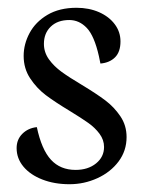

<svg xmlns="http://www.w3.org/2000/svg" viewBox="-20 -454 366 491"><path d="M303.7 -103.5Q303.7 -133.3 287.8 -156.7Q272 -180.2 249.3 -197.3Q226.6 -214.4 189.5 -236.8Q156.7 -256.3 137.5 -270.3Q118.2 -284.2 105.2 -302.2Q92.3 -320.3 92.3 -341.8Q92.3 -369.1 109.9 -386Q127.4 -402.8 157.2 -402.8Q182.6 -402.8 201.9 -382.6Q221.2 -362.3 232.9 -310.5L236.8 -291.5Q260.3 -293.5 274.2 -307.4Q288.1 -321.3 288.1 -348.1Q288.1 -372.6 273.4 -392.1Q258.8 -411.6 233.2 -422.9Q207.5 -434.1 175.8 -434.1Q131.8 -434.1 101.3 -416Q70.8 -397.9 55.7 -369.6Q40.5 -341.3 40.5 -311Q40.5 -278.8 57.1 -253.7Q73.7 -228.5 96.9 -210.9Q120.1 -193.4 158.2 -170.4Q188.5 -151.9 205.8 -139.6Q223.1 -127.4 234.6 -111.8Q246.1 -96.2 246.1 -78.1Q246.1 -52.7 225.6 -36.1Q205.1 -19.5 173.3 -19.5Q134.3 -19.5 110.4 -45.4Q86.4 -71.3 74.2 -128.9Q51.8 -126.5 37.1 -111.8Q22.5 -97.2 22.5 -75.2Q22.5 -48.8 40 -27.8Q57.6 -6.8 88.4 5.1Q119.1 17.1 157.7 17.1Q195.3 17.1 229 1.7Q262.7 -13.7 283.2 -41Q303.7 -68.4 303.7 -103.5Z"/></svg>

Font: Neuton Light
Style: Regular
Weight: 300
Designer: Brian M Zick
Foundry: Brian M Zick
Version: Version 1.560